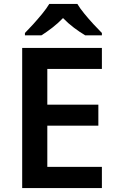

<svg xmlns="http://www.w3.org/2000/svg" viewBox="-20 -1051 598 978"><path d="M499 -93H93V-807H499V-700H221V-518H481V-411H221V-201H499ZM374 -1031Q387 -1009 409.5 -981.5Q432 -954 456 -928Q480 -902 499 -883V-871H414Q387 -887 357 -909.5Q327 -932 301 -959Q275 -932 246.5 -910Q218 -888 191 -871H107V-883Q126 -902 149.5 -928Q173 -954 195.5 -981.5Q218 -1009 231 -1031Z"/></svg>

Font: Noto Sans Telugu UI SemiBold
Style: Regular
Weight: 600
Designer: Jelle Bosma - Monotype Design Team
Foundry: Monotype Imaging Inc.
Version: Version 2.005; ttfautohint (v1.8.4.7-5d5b)